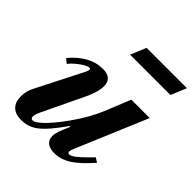

<svg xmlns="http://www.w3.org/2000/svg" viewBox="-214 -950 1111 1111"><g transform="rotate(45 341.0 -394.5)"><path d="M404 10Q366.5 10 346.2 -6.2Q326 -22.5 326 -52Q326 -71 335 -97Q344 -123 362.5 -163L356.5 -164.5Q309 -97 273.5 -59Q238 -21 205 -5.5Q172 10 132.5 10Q85.5 10 60.2 -14.8Q35 -39.5 35 -86Q35 -128.5 55.5 -168L201.5 -456Q207.5 -468 207.5 -476.5Q207.5 -484 199 -484Q187.5 -484 167.5 -472.5Q147.5 -461 126.2 -443.2Q105 -425.5 90 -406.5L63.5 -428Q153 -534.5 259 -534.5Q334.5 -534.5 334.5 -466.5Q334.5 -442.5 325.5 -412.8Q316.5 -383 300 -348.5L179.5 -96.5Q166.5 -69 166.5 -54.5Q166.5 -35.5 181 -35.5Q196 -35.5 221.5 -56.5Q247 -77.5 277.2 -113Q307.5 -148.5 338.2 -192.2Q369 -236 395.2 -282Q421.5 -328 438 -369L501 -524.5H651.5L469 -92.5Q459 -71 459 -58Q459 -46 471 -46Q485.5 -46 512.8 -68Q540 -90 591.5 -143L619 -126Q556 -53.5 506.2 -21.8Q456.5 10 404 10ZM311.5 -703.5 351.5 -799H681.5L642 -703.5Z"/></g></svg>

Font: Libre Caslon Text Bold
Style: Italic
Weight: 700
Italic angle: -22.583°
Designer: Pablo Impallari, Rodrigo Fuenzalida, Katja Schimmel
Foundry: Pablo Impallari, Rodrigo Fuenzalida
Version: Version 2.000